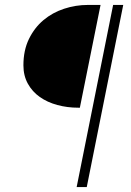

<svg xmlns="http://www.w3.org/2000/svg" viewBox="-20 -679 532 779"><path d="M291 80 439 -659H480L332 80ZM298 -242Q253 -242 212.5 -253Q172 -264 141.5 -285.5Q111 -307 93 -339.5Q75 -372 75 -414Q75 -475 97.5 -521Q120 -567 156.5 -597.5Q193 -628 240 -643.5Q287 -659 337 -659H388L304 -242Z"/></svg>

Font: TypoPRO Source Sans Pro
Style: Italic
Weight: 300
Italic angle: -11°
Designer: Paul D. Hunt
Foundry: Adobe Systems Incorporated
Version: Version 1.075;PS 2.000;hotconv 1.0.86;makeotf.lib2.5.63406